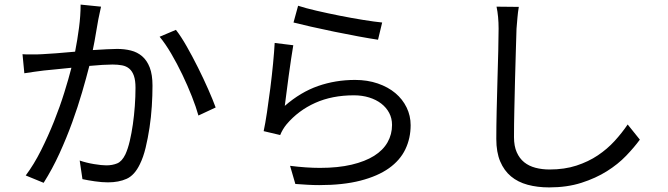

<svg xmlns="http://www.w3.org/2000/svg" viewBox="-20 -772 2908 836"><path d="M420 -743Q417 -730 414 -715.5Q411 -701 408 -687Q404 -667 398 -629.5Q392 -592 384 -554Q417 -556 445 -557.5Q473 -559 490 -559Q522 -559 550 -552Q578 -545 599 -527Q620 -509 632 -478Q644 -447 644 -399Q644 -357 641 -309.5Q638 -262 631 -216Q624 -170 614 -128.5Q604 -87 589 -57Q566 -9 531.5 6.5Q497 22 450 22Q424 22 393 17.5Q362 13 339 8L327 -73Q356 -63 389.5 -57.5Q423 -52 443 -52Q469 -52 490 -60.5Q511 -69 526 -100Q537 -124 545 -158Q553 -192 558.5 -230.5Q564 -269 567 -310Q570 -351 570 -390Q570 -422 563 -442Q556 -462 543 -473Q530 -484 511.5 -487.5Q493 -491 470 -491Q453 -491 426.5 -489.5Q400 -488 369 -485Q356 -434 337.5 -370.5Q319 -307 294.5 -239.5Q270 -172 239 -104Q208 -36 170 24L92 -8Q128 -56 159 -118Q190 -180 215.5 -244Q241 -308 260 -369Q279 -430 291 -477Q254 -473 222 -470Q190 -467 171 -465Q154 -463 129.5 -459.5Q105 -456 86 -453L78 -536Q88 -535 96.5 -535Q105 -535 114 -535Q126 -535 138 -535Q150 -535 163 -536Q186 -537 225 -540Q264 -543 307 -547Q317 -598 324 -651Q331 -704 331 -752ZM746 -642Q768 -614 793 -570Q818 -526 842 -478Q866 -430 886.5 -383.5Q907 -337 919 -304L844 -269Q834 -305 815.5 -352Q797 -399 774 -447Q751 -495 725.5 -538.5Q700 -582 675 -612Z M1278 -747Q1308 -737 1357.5 -725.5Q1407 -714 1460 -703.5Q1513 -693 1563 -685Q1613 -677 1644 -674L1626 -599Q1592 -604 1540.5 -613.5Q1489 -623 1435.5 -634Q1382 -645 1333.5 -656Q1285 -667 1258 -674ZM1257 -575Q1253 -551 1247.5 -515Q1242 -479 1237 -441.5Q1232 -404 1227.5 -369Q1223 -334 1220 -311Q1289 -371 1365 -397.5Q1441 -424 1526 -424Q1580 -424 1625 -408.5Q1670 -393 1701.5 -366.5Q1733 -340 1750.5 -304Q1768 -268 1768 -227Q1768 -170 1745 -122Q1722 -74 1673.5 -39.5Q1625 -5 1549.5 14.5Q1474 34 1370 34Q1345 34 1319.5 32.5Q1294 31 1266 29L1243 -50Q1314 -41 1373 -41Q1452 -41 1511 -55Q1570 -69 1609 -93.5Q1648 -118 1667.5 -152.5Q1687 -187 1687 -228Q1687 -257 1674.5 -280.5Q1662 -304 1640 -321Q1618 -338 1587.5 -347.5Q1557 -357 1521 -357Q1426 -357 1352.5 -324Q1279 -291 1228 -231Q1210 -209 1200 -184L1128 -201Q1135 -233 1142.5 -283Q1150 -333 1157 -388Q1164 -443 1169 -495.5Q1174 -548 1176 -585Z M2239 -742Q2235 -719 2233 -694.5Q2231 -670 2229 -647Q2228 -607 2226 -548Q2224 -489 2222.5 -424Q2221 -359 2219.5 -293.5Q2218 -228 2218 -175Q2218 -136 2230 -109Q2242 -82 2262.5 -65.5Q2283 -49 2311.5 -41.5Q2340 -34 2373 -34Q2438 -34 2490 -51Q2542 -68 2583 -95.5Q2624 -123 2656 -158Q2688 -193 2713 -230L2766 -164Q2742 -131 2706.5 -94Q2671 -57 2622.5 -26.5Q2574 4 2511.5 24Q2449 44 2371 44Q2320 44 2277.5 32.5Q2235 21 2205 -4Q2175 -29 2158 -69Q2141 -109 2141 -167Q2141 -220 2142.5 -287.5Q2144 -355 2146 -422.5Q2148 -490 2149.5 -550Q2151 -610 2151 -647Q2151 -701 2142 -743Z"/></svg>

Font: Kinto Sans
Style: Regular
Weight: 400
Designer: Authors: Ryoko NISHIZUKA  (kana & ideographs); Paul D. Hunt (Latin, Greek & Cyrillic); Wenlong ZHANG  (bopomofo); Sandol
Foundry: Adobe Systems Incorporated, ookami Inc.
Version: Version 0.001